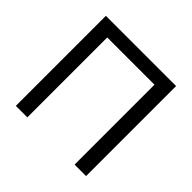

<svg xmlns="http://www.w3.org/2000/svg" viewBox="-177 -912 1097 1097"><g transform="rotate(45 371.5 -364.0)"><path d="M655.3 -727.5V0H562.5V-645.5H180.7V0H87.9V-727.5Z"/></g></svg>

Font: Inter Variable LoSnoCo
Style: Regular
Weight: 400
Designer: Rasmus Andersson
Foundry: rsms
Version: Version 4.000;git-a52131595; featfreeze: case,dlig,ss01,ss02